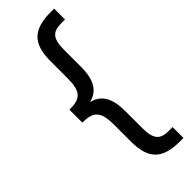

<svg xmlns="http://www.w3.org/2000/svg" viewBox="-302 -838 972 972"><g transform="rotate(-45 184.5 -352.0)"><path d="M235 -632C235 -711 258 -737 318 -737H347V-815H324C204 -815 146 -772 146 -641V-520C146 -424 121 -398 40 -398V-306C118 -306 146 -281 146 -184V-63C146 68 204 111 324 111H347V33H318C258 33 235 7 235 -72V-192C235 -288 205 -336 141 -352C205 -368 235 -416 235 -512Z"/></g></svg>

Font: Matrixport Regular
Style: Regular
Weight: 400
Designer: Ninad Kale (Devanagari), Jonny Pinhorn (Latin)
Foundry: Indian Type Foundry
Version: Version 3.200;PS 1.000;hotconv 16.6.54;makeotf.lib2.5.65590